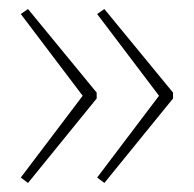

<svg xmlns="http://www.w3.org/2000/svg" viewBox="-20 -492 429 425"><path d="M363 -274 211 -87 195 -99 332 -280 195 -461 211 -472 363 -287ZM194 -274 42 -87 26 -99 163 -280 26 -461 42 -472 194 -287Z"/></svg>

Font: Noto Sans Thin
Style: Regular
Weight: 100
Designer: Monotype Design Team
Foundry: Monotype Imaging Inc.
Version: Version 2.007